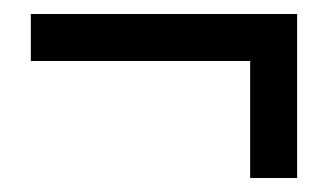

<svg xmlns="http://www.w3.org/2000/svg" viewBox="-20 -369 467 274"><path d="M24 -349H404V-115H337V-282H24Z"/></svg>

Font: Gamestation Display
Style: Regular
Weight: 400
Designer: Jonas Hecksher
Foundry: Jonas Hecksher, Playtypeª, e-types AS
Version: Version 1.003